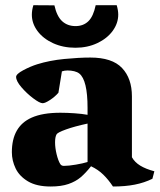

<svg xmlns="http://www.w3.org/2000/svg" viewBox="-20 -694 604 727"><path d="M99.6 -248.5Q141.1 -267.1 208.5 -267.1Q233.9 -267.1 262 -265.1Q290 -263.2 311.5 -259.3V-285.6Q311.5 -390.6 280.3 -415.5Q272.9 -421.4 261 -424.3Q249 -427.2 235.8 -427.2Q224.6 -427.2 214.4 -423.8L201.2 -342.8Q188 -327.6 169.4 -315.4Q150.9 -303.2 141.6 -303.2Q130.4 -303.2 105.7 -321.8Q81.1 -340.3 61 -363.8Q41 -387.2 41 -402.8Q41 -413.6 67.9 -428Q94.7 -442.4 121.1 -450.7Q168 -465.3 223.6 -470.7Q279.3 -476.1 321.8 -476.1Q404.8 -476.1 442.1 -436.5Q479.5 -397 479.5 -329.1V-98.6Q490.2 -79.6 511 -66.9Q531.7 -54.2 564.5 -45.4L557.1 -17.1Q526.4 -2 490.2 5.1Q454.1 12.2 407.7 12.2Q390.6 -13.7 371.1 -32.7Q351.6 -51.8 324.7 -64.5Q304.2 -38.6 285.4 -22.7Q266.6 -6.8 239.3 2.7Q211.9 12.2 171.9 12.2Q118.7 12.2 85.9 -7.3Q53.2 -26.9 39.1 -56.4Q24.9 -85.9 24.9 -117.7Q24.9 -215.3 99.6 -248.5ZM221.7 -65.9Q239.7 -65.9 267.1 -70.6Q294.4 -75.2 311.5 -80.6V-226.1Q261.7 -215.3 230 -203.9Q198.2 -192.4 194.3 -185.5Q188.5 -175.8 188.5 -154.8Q188.5 -134.3 194.3 -110.1Q200.2 -85.9 208 -73.2Q212.4 -65.9 221.7 -65.9ZM100.6 -638.2Q100.6 -655.8 106.4 -674.3L186 -673.8Q195.3 -631.8 215.6 -613.5Q235.8 -595.2 266.1 -595.2Q295.4 -595.2 314.5 -613.5Q333.5 -631.8 342.3 -674.3H421.9Q427.7 -654.8 427.7 -638.7Q427.7 -606 406.7 -577.1Q385.7 -548.3 348.6 -530.8Q311.5 -513.2 265.6 -513.2Q218.8 -513.2 180.9 -530.5Q143.1 -547.9 121.8 -576.7Q100.6 -605.5 100.6 -638.2Z"/></svg>

Font: Vesper Libre Heavy
Style: Regular
Weight: 900
Designer: Robert Keller & Kimya Gandhi
Foundry: Mota Italic
Version: Version 1.058